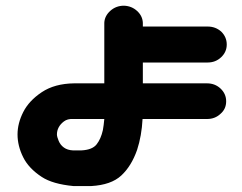

<svg xmlns="http://www.w3.org/2000/svg" viewBox="-20 -625 829 657"><path d="M404.3 -605.5Q430.7 -604.5 449.2 -587.4Q467.8 -570.3 468.8 -546.9V-534.2H690.4Q717.8 -534.2 737.3 -516.6Q755.9 -498 755.9 -472.7Q755.9 -447.3 736.8 -429.2Q717.8 -411.1 690.4 -411.1H468.8V-339.8H688.5Q715.8 -339.8 734.9 -321.8Q753.9 -303.7 753.9 -278.3Q753.9 -252 734.4 -235.4Q715.8 -217.8 688.5 -217.8H467.8Q464.8 -160.2 449.2 -112.3Q429.7 -56.6 395 -24.4Q360.4 7.8 292 11.7H231.4Q160.2 4.9 123 -19.5Q78.1 -48.8 59.1 -87.4Q40 -126 40 -165Q40 -203.1 59.6 -241.7Q79.1 -280.3 123 -309.6Q167 -338.9 233.4 -339.8H336.9V-546.9Q337.9 -570.3 357.4 -587.9Q377 -605.5 404.3 -605.5ZM310.5 -130.9Q325.2 -149.4 332 -179.7Q335 -196.3 336.9 -217.8H229.5Q210.9 -218.8 198.7 -209.5Q186.5 -200.2 180.7 -189Q174.8 -177.7 174.8 -165Q174.8 -157.2 180.7 -143.1Q186.5 -128.9 198.7 -120.1Q210.9 -111.3 229.5 -110.4H258.8Q295.9 -112.3 310.5 -130.9Z"/></svg>

Font: Nico Moji
Style: Regular
Weight: 400
Version: Version 1.02